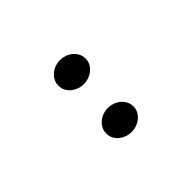

<svg xmlns="http://www.w3.org/2000/svg" viewBox="-84 -571 769 769"><g transform="rotate(-45 300.0 -186.5)"><path d="M299.8 -390.1Q313.5 -390.1 327.1 -385.5Q340.8 -380.9 351.8 -372.1Q362.8 -363.3 369.9 -350.6Q377 -337.9 377 -321.8Q377 -305.7 369.9 -293Q362.8 -280.3 351.8 -271.7Q340.8 -263.2 327.1 -258.5Q313.5 -253.9 299.8 -253.9Q286.6 -253.9 273.2 -258.3Q259.8 -262.7 248.5 -271.2Q237.3 -279.8 230.2 -292.5Q223.1 -305.2 223.1 -321.8Q223.1 -337.9 230.2 -350.6Q237.3 -363.3 248.3 -372.1Q259.3 -380.9 272.9 -385.5Q286.6 -390.1 299.8 -390.1ZM299.8 -119.1Q313.5 -119.1 327.1 -114.5Q340.8 -109.9 351.8 -101.1Q362.8 -92.3 369.9 -79.6Q377 -66.9 377 -50.8Q377 -34.7 369.9 -22Q362.8 -9.3 351.8 -0.7Q340.8 7.8 327.1 12.5Q313.5 17.1 299.8 17.1Q286.6 17.1 273.2 12.7Q259.8 8.3 248.5 -0.2Q237.3 -8.8 230.2 -21.5Q223.1 -34.2 223.1 -50.8Q223.1 -66.9 230.2 -79.6Q237.3 -92.3 248.3 -101.1Q259.3 -109.9 272.9 -114.5Q286.6 -119.1 299.8 -119.1Z"/></g></svg>

Font: Ethiopic Sadiss
Style: Regular
Weight: 400
Designer: abass alamnehe
Foundry: Senamirmir Project
Version: Version 5.100